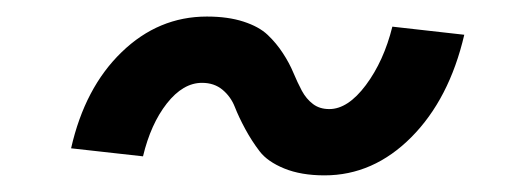

<svg xmlns="http://www.w3.org/2000/svg" viewBox="-20 -374 637 232"><path d="M372.1 -162.1Q343.8 -162.1 323.5 -170.4Q303.2 -178.7 293.7 -191.2Q284.2 -203.6 276.4 -218Q268.6 -232.4 263.7 -244.9Q258.8 -257.3 248.8 -265.6Q238.8 -273.9 224.1 -273.9Q201.2 -273.9 181.6 -249Q162.1 -224.1 152.8 -185.1L65.9 -194.8Q82.5 -268.1 127 -311Q171.4 -354 230 -354Q255.4 -354 274.2 -347.9Q293 -341.8 303.5 -331.8Q314 -321.8 321.8 -309.8Q329.6 -297.9 334.5 -286.1Q339.4 -274.4 344.7 -264.4Q350.1 -254.4 358.2 -248.3Q366.2 -242.2 377.9 -242.2Q400.4 -242.2 422.1 -271.2Q443.8 -300.3 454.1 -341.8L541 -332Q522.9 -254.4 477.1 -208.3Q431.2 -162.1 372.1 -162.1Z"/></svg>

Font: HK Grotesk Legacy
Style: Bold Italic
Weight: 700
Italic angle: -13°
Designer: Alfredo Marco Pradil
Foundry: Hanken Design Co.
Version: Version 2.022;PS 002.022;hotconv 1.0.88;makeotf.lib2.5.64775